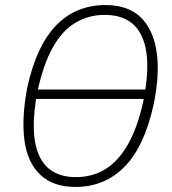

<svg xmlns="http://www.w3.org/2000/svg" viewBox="-20 -733 681 761"><path d="M111 -341 117 -378H575L569 -341ZM279 8Q191 8 140 -40Q89 -88 77 -176Q65 -264 88 -386Q107 -472 136.5 -534Q166 -596 205.5 -635.5Q245 -675 293.5 -694Q342 -713 398 -713Q487 -713 537 -665Q587 -617 600.5 -529Q614 -441 589 -319Q570 -233 540.5 -171Q511 -109 471 -69.5Q431 -30 383 -11Q335 8 279 8ZM281 -31Q346 -31 397.5 -62.5Q449 -94 487 -160.5Q525 -227 548 -332Q582 -500 543 -587Q504 -674 395 -674Q331 -674 278.5 -642.5Q226 -611 189 -544.5Q152 -478 129 -373Q96 -205 134.5 -118Q173 -31 281 -31Z"/></svg>

Font: Nunito Sans 10pt Condensed ExtraLight
Style: Italic
Weight: 250
Width: 3
Italic angle: -9°
Designer: Vernon Adams
Foundry: Vernon Adams
Version: Version 3.101;gftools[0.9.27]